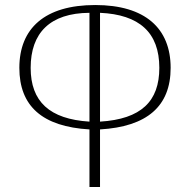

<svg xmlns="http://www.w3.org/2000/svg" viewBox="-20 -744 757 764"><path d="M336 0H378V-229C565 -240 659 -321 659 -474C659 -631 558 -724 359 -724C158 -724 57 -631 57 -474C57 -322 148 -240 336 -229ZM336 -260C177 -270 102 -340 102 -474C102 -613 179 -692 336 -693ZM378 -260V-693C534 -686 614 -615 614 -474C614 -341 542 -270 378 -260Z"/></svg>

Font: Noto Serif Georgian ExtraLight
Style: Regular
Weight: 200
Designer: Monotype Design Team, Akaki Razmadze
Foundry: Google LLC
Version: Version 2.003